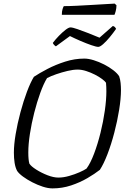

<svg xmlns="http://www.w3.org/2000/svg" viewBox="-20 -1045 702 1065"><path d="M271 0Q247 0 217.5 -9.5Q188 -19 159 -34Q130 -49 107.5 -65.5Q85 -82 75 -97Q65 -116 61 -142Q57 -168 57 -198Q57 -243 67 -302Q77 -361 93.5 -422.5Q110 -484 129.5 -536Q149 -588 168 -619Q198 -639 243 -662.5Q288 -686 341 -703Q394 -720 448 -720Q471 -720 500 -711Q529 -702 557.5 -687.5Q586 -673 608.5 -655.5Q631 -638 641 -622Q647 -605 649 -584.5Q651 -564 651 -545Q651 -499 641 -436.5Q631 -374 614 -309Q597 -244 576 -189.5Q555 -135 534 -103Q506 -81 465 -57Q424 -33 374.5 -16.5Q325 0 271 0ZM304 -60Q332 -60 363.5 -69Q395 -78 421 -89.5Q447 -101 460 -110Q482 -140 502 -193Q522 -246 537.5 -308.5Q553 -371 561.5 -431.5Q570 -492 570 -538Q570 -551 569.5 -563Q569 -575 568 -586Q563 -594 546.5 -606.5Q530 -619 506.5 -631Q483 -643 458 -651Q433 -659 411 -659Q386 -659 354.5 -651.5Q323 -644 292.5 -633.5Q262 -623 241 -612Q222 -581 203.5 -530Q185 -479 170 -420Q155 -361 146 -303Q137 -245 137 -199Q137 -158 143 -137Q153 -122 181.5 -104Q210 -86 243.5 -73Q277 -60 304 -60ZM525 -785Q514 -785 486.5 -794.5Q459 -804 426.5 -818Q394 -832 368 -845L290 -788Q286 -790 280.5 -795.5Q275 -801 273 -807Q288 -827 307 -846.5Q326 -866 343.5 -879.5Q361 -893 371 -893Q382 -893 409.5 -883.5Q437 -874 470.5 -861Q504 -848 532 -836L606 -901Q614 -899 618.5 -893.5Q623 -888 624 -885Q608 -862 589 -839Q570 -816 552.5 -800.5Q535 -785 525 -785ZM323 -963Q323 -982 327 -994.5Q331 -1007 334 -1011Q364 -1011 404.5 -1013Q445 -1015 487 -1017.5Q529 -1020 564 -1022Q599 -1024 616 -1025L626 -1016Q626 -999 622 -984Q618 -969 615 -963Z"/></svg>

Font: Texturina Extralight
Style: Italic
Weight: 200
Italic angle: -11°
Designer: Guillermo Torres Carreño
Foundry: Omnibus-Type
Version: Version 1.002; ttfautohint (v1.8.3)